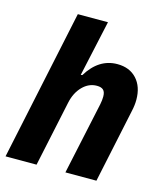

<svg xmlns="http://www.w3.org/2000/svg" viewBox="-108 -770 727 849"><g transform="rotate(15 255.5 -345.0)"><path d="M143 -690H281L225 -434L232 -435Q285 -522 370 -522Q426 -522 458.5 -486.5Q491 -451 491 -391Q491 -367 485 -340L413 0H271L342 -331Q346 -350 346 -367Q346 -388 336.5 -397Q327 -406 307 -406Q270 -406 241.5 -377Q213 -348 203 -301L139 0H-3Z"/></g></svg>

Font: Decalotype
Style: Bold Italic
Weight: 700
Italic angle: -12°
Designer: Alfredo Marco Pradil
Foundry: Alfredo Marco Pradil
Version: Version 1.0